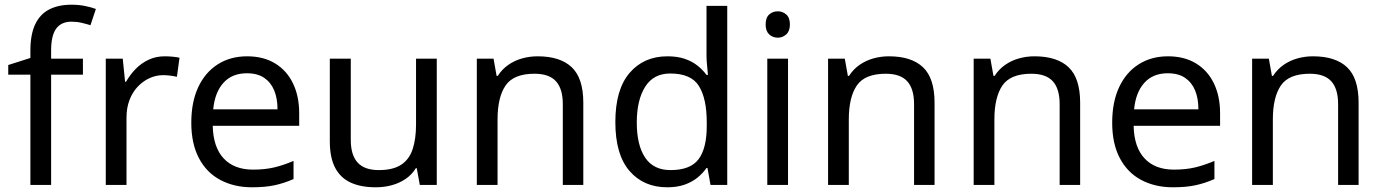

<svg xmlns="http://www.w3.org/2000/svg" viewBox="-20 -785 5868 815"><path d="M332 -468H197V0H109V-468H15V-509L109 -539V-570Q109 -639 129.5 -682Q150 -725 189 -745Q228 -765 283 -765Q315 -765 341.5 -759.5Q368 -754 387 -747L364 -678Q348 -683 327 -688Q306 -693 284 -693Q240 -693 218.5 -663.5Q197 -634 197 -571V-536H332Z M679 -546Q694 -546 711.5 -544.5Q729 -543 742 -540L731 -459Q718 -462 702.5 -464Q687 -466 673 -466Q642 -466 614 -453Q586 -440 564 -416.5Q542 -393 529.5 -360Q517 -327 517 -286V0H429V-536H501L511 -438H515Q532 -468 556 -492.5Q580 -517 611 -531.5Q642 -546 679 -546Z M1029 -546Q1098 -546 1147.5 -516Q1197 -486 1223.5 -431.5Q1250 -377 1250 -304V-251H883Q885 -160 929.5 -112.5Q974 -65 1054 -65Q1105 -65 1144.5 -74.5Q1184 -84 1226 -102V-25Q1185 -7 1145 1.5Q1105 10 1050 10Q974 10 915.5 -21Q857 -52 824.5 -113.5Q792 -175 792 -264Q792 -352 821.5 -415Q851 -478 904.5 -512Q958 -546 1029 -546ZM1028 -474Q965 -474 928.5 -433.5Q892 -393 885 -321H1158Q1158 -367 1144 -401Q1130 -435 1101.5 -454.5Q1073 -474 1028 -474Z M1834 -536V0H1762L1749 -71H1745Q1728 -43 1701 -25Q1674 -7 1642 1.5Q1610 10 1575 10Q1511 10 1467.5 -10.5Q1424 -31 1402 -74Q1380 -117 1380 -185V-536H1469V-191Q1469 -127 1498 -95Q1527 -63 1588 -63Q1648 -63 1682.5 -85.5Q1717 -108 1731.5 -151.5Q1746 -195 1746 -257V-536Z M2262 -546Q2358 -546 2407 -499.5Q2456 -453 2456 -349V0H2369V-343Q2369 -408 2340 -440Q2311 -472 2249 -472Q2160 -472 2126 -422Q2092 -372 2092 -278V0H2004V-536H2075L2088 -463H2093Q2111 -491 2137.5 -509.5Q2164 -528 2196 -537Q2228 -546 2262 -546Z M2812 10Q2712 10 2652 -59.5Q2592 -129 2592 -267Q2592 -405 2652.5 -475.5Q2713 -546 2813 -546Q2855 -546 2886 -535.5Q2917 -525 2940 -507Q2963 -489 2979 -467H2985Q2984 -480 2981.5 -505.5Q2979 -531 2979 -546V-760H3067V0H2996L2983 -72H2979Q2963 -49 2940 -30.5Q2917 -12 2885.5 -1Q2854 10 2812 10ZM2826 -63Q2911 -63 2945.5 -109.5Q2980 -156 2980 -250V-266Q2980 -366 2947 -419.5Q2914 -473 2825 -473Q2754 -473 2718.5 -416.5Q2683 -360 2683 -265Q2683 -169 2718.5 -116Q2754 -63 2826 -63Z M3325 -536V0H3237V-536ZM3282 -737Q3302 -737 3317.5 -723.5Q3333 -710 3333 -681Q3333 -653 3317.5 -639Q3302 -625 3282 -625Q3260 -625 3245 -639Q3230 -653 3230 -681Q3230 -710 3245 -723.5Q3260 -737 3282 -737Z M3753 -546Q3849 -546 3898 -499.5Q3947 -453 3947 -349V0H3860V-343Q3860 -408 3831 -440Q3802 -472 3740 -472Q3651 -472 3617 -422Q3583 -372 3583 -278V0H3495V-536H3566L3579 -463H3584Q3602 -491 3628.5 -509.5Q3655 -528 3687 -537Q3719 -546 3753 -546Z M4371 -546Q4467 -546 4516 -499.5Q4565 -453 4565 -349V0H4478V-343Q4478 -408 4449 -440Q4420 -472 4358 -472Q4269 -472 4235 -422Q4201 -372 4201 -278V0H4113V-536H4184L4197 -463H4202Q4220 -491 4246.5 -509.5Q4273 -528 4305 -537Q4337 -546 4371 -546Z M4938 -546Q5007 -546 5056.5 -516Q5106 -486 5132.5 -431.5Q5159 -377 5159 -304V-251H4792Q4794 -160 4838.5 -112.5Q4883 -65 4963 -65Q5014 -65 5053.5 -74.5Q5093 -84 5135 -102V-25Q5094 -7 5054 1.5Q5014 10 4959 10Q4883 10 4824.5 -21Q4766 -52 4733.5 -113.5Q4701 -175 4701 -264Q4701 -352 4730.5 -415Q4760 -478 4813.5 -512Q4867 -546 4938 -546ZM4937 -474Q4874 -474 4837.5 -433.5Q4801 -393 4794 -321H5067Q5067 -367 5053 -401Q5039 -435 5010.5 -454.5Q4982 -474 4937 -474Z M5553 -546Q5649 -546 5698 -499.5Q5747 -453 5747 -349V0H5660V-343Q5660 -408 5631 -440Q5602 -472 5540 -472Q5451 -472 5417 -422Q5383 -372 5383 -278V0H5295V-536H5366L5379 -463H5384Q5402 -491 5428.5 -509.5Q5455 -528 5487 -537Q5519 -546 5553 -546Z"/></svg>

Font: utelugu15
Style: Book
Weight: 400
Designer: Jelle Bosma - Monotype Design Team
Foundry: Monotype Imaging Inc.
Version: Version 2.003